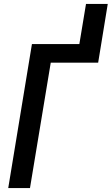

<svg xmlns="http://www.w3.org/2000/svg" viewBox="-20 -960 570 980"><path d="M22 0 143 -735H385L419 -940H530L481 -640H239L133 0Z"/></svg>

Font: Iosevka QP
Style: Bold Italic
Weight: 700
Italic angle: -9°
Designer: Belleve Invis
Foundry: Belleve Invis
Version: Version 20.0.0; ttfautohint (v1.8.4)